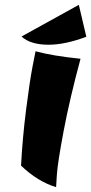

<svg xmlns="http://www.w3.org/2000/svg" viewBox="-20 -729 377 794"><path d="M127 -517Q196 -498 313 -486Q268 -319 243 -186.5Q218 -54 215 -4L212 45Q136 22 67 -44Q73 -158 88 -276.5Q103 -395 115 -456ZM337 -577Q249 -544 181 -544Q106 -544 69 -578L306 -709Z"/></svg>

Font: Ceviche One
Style: Regular
Weight: 400
Version: Version 1.002